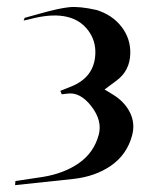

<svg xmlns="http://www.w3.org/2000/svg" viewBox="-20 -460 490 560"><path d="M49 -400 52 -408 99 -421Q152 -436 182 -439Q212 -442 261 -431Q307 -417 334 -382.5Q361 -348 360 -304Q359 -254 320 -225L285 -199L308 -185Q343 -164 359 -132Q375 -100 365 -64Q350 -9 304 23Q258 55 193 62L24 80L25 68L105 56Q167 46 210.5 15.5Q254 -15 268 -67Q279 -108 246.5 -150Q214 -192 177 -187L160 -185L156 -195L186 -207Q255 -234 258 -302Q260 -341 237 -371.5Q214 -402 175 -411Q137 -420 83 -408Z"/></svg>

Font: Roman Uncial Modern
Style: Medium
Weight: 500
Version: Version 001.000